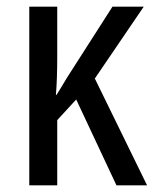

<svg xmlns="http://www.w3.org/2000/svg" viewBox="-20 -557 472 577"><path d="M412 -537 265 -321 422 0H330L209 -258L152 -196V0H68V-537H152V-387Q152 -354 151 -324Q150 -294 148 -272H150Q158 -285 166 -298Q174 -311 181 -323L318 -537Z"/></svg>

Font: Avrile Sans Condensed
Style: Regular
Weight: 400
Width: 3
Designer: Monotype Design Team
Foundry: Monotype Imaging Inc.
Version: Version 2.001;September 10, 2019;FontCreator 11.5.0.2425 64-